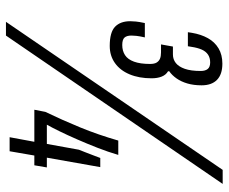

<svg xmlns="http://www.w3.org/2000/svg" viewBox="-80 -658 750 629"><g transform="rotate(90 294.5 -343.0)"><path d="M51 12 536 -698H582L96 12ZM130 -328Q85 -328 67 -345.5Q49 -363 49 -395Q49 -403 50 -413.5Q51 -424 55 -443H102Q98 -425 97 -415.5Q96 -406 96 -399Q96 -384 102.5 -376.5Q109 -369 127 -369Q146 -369 160 -378Q174 -387 181.5 -407.5Q189 -428 189 -460Q189 -474 184.5 -481.5Q180 -489 172 -492.5Q164 -496 151 -496H125L132 -535H158Q174 -535 186 -544.5Q198 -554 205 -574Q212 -594 212 -626Q212 -641 205.5 -649Q199 -657 184 -657Q169 -657 158.5 -650Q148 -643 142 -629.5Q136 -616 133 -596L131 -584H85L87 -597Q92 -627 104.5 -649.5Q117 -672 138 -684.5Q159 -697 188 -697Q223 -697 241 -679.5Q259 -662 259 -629Q259 -603 253 -582.5Q247 -562 236.5 -547Q226 -532 213 -523V-519Q225 -512 230.5 -498Q236 -484 236 -465Q236 -424 223 -393Q210 -362 186 -345Q162 -328 130 -328ZM429 0 444 -81H339L346 -117Q373 -173 397 -231.5Q421 -290 440 -356H487Q477 -322 463.5 -287.5Q450 -253 436 -221Q422 -189 409.5 -163.5Q397 -138 388 -122H451L470 -227Q474 -236 478.5 -248.5Q483 -261 488.5 -274.5Q494 -288 497 -297H527L496 -122H528L521 -81H489L475 0Z"/></g></svg>

Font: Archivo ExtraCondensed Light
Style: Italic
Weight: 300
Width: 2
Italic angle: -10°
Designer: Hector Gatti
Foundry: Omnibus-Type
Version: Version 2.001